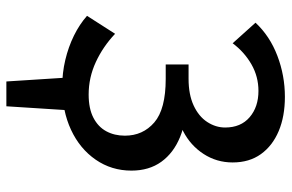

<svg xmlns="http://www.w3.org/2000/svg" viewBox="-172 -538 893 588"><g transform="rotate(90 274.0 -243.5)"><path d="M229 183 216 -20H318L305 183ZM245 12Q203 12 163 2.5Q123 -7 88.5 -24Q54 -41 28 -64L83 -150Q122 -113 169.5 -91Q217 -69 269 -69Q312 -69 340 -83.5Q368 -98 381.5 -123Q395 -148 395 -180Q395 -235 354.5 -270Q314 -305 221 -305H177V-375H221Q269 -375 302.5 -390.5Q336 -406 353 -432Q370 -458 370 -487Q370 -535 338.5 -562Q307 -589 258 -589Q214 -589 176.5 -567.5Q139 -546 112 -510L49 -580Q90 -624 150.5 -647Q211 -670 276 -670Q336 -670 381 -651Q426 -632 451.5 -596.5Q477 -561 477 -510Q477 -461 451 -421Q425 -381 381.5 -358.5Q338 -336 283 -336V-369Q350 -369 399 -349Q448 -329 475 -291.5Q502 -254 502 -200Q502 -139 468.5 -90.5Q435 -42 377 -15Q319 12 245 12Z"/></g></svg>

Font: Ysabeau SemiBold
Style: Regular
Weight: 600
Designer: Christian Thalmann (Catharsis Fonts)
Version: Version 2.000;gftools[0.9.27.dev2+g8671c4b]